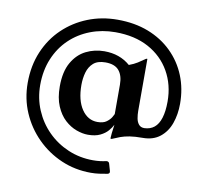

<svg xmlns="http://www.w3.org/2000/svg" viewBox="-87 -710 1092 1013"><g transform="rotate(10 458.5 -203.0)"><path d="M561 180Q565 194 551 197Q530 201 508 204Q486 207 463 207Q378 207 304 175Q230 143 173.5 86.5Q117 30 85 -44Q53 -118 53 -203Q53 -295 85 -370.5Q117 -446 173.5 -500Q230 -554 304 -583.5Q378 -613 463 -613Q555 -613 628.5 -584.5Q702 -556 755 -504Q808 -452 836 -383Q864 -314 864 -233Q864 -176 847 -128Q830 -80 793.5 -51Q757 -22 701 -22Q659 -22 631.5 -17.5Q604 -13 583.5 -5.5Q563 2 543 11Q543 12 538 12H536Q534 12 534 9Q534 4 536 -17.5Q538 -39 542 -64Q534 -48 519 -30.5Q504 -13 478 -0.5Q452 12 413 12Q384 12 351 0Q318 -12 289 -38.5Q260 -65 241.5 -108.5Q223 -152 223 -214Q223 -293 251.5 -342.5Q280 -392 325.5 -414.5Q371 -437 423 -437Q506 -437 562 -388Q589 -398 607 -409.5Q625 -421 636 -429Q647 -437 650 -437Q653 -437 653 -436V-158Q653 -138 656.5 -118.5Q660 -99 670.5 -86.5Q681 -74 700 -74Q732 -75 753.5 -92.5Q775 -110 786 -145.5Q797 -181 797 -233Q797 -323 756.5 -394Q716 -465 641.5 -505.5Q567 -546 463 -546Q392 -546 329.5 -522Q267 -498 220 -453Q173 -408 146.5 -344.5Q120 -281 120 -203Q120 -132 146.5 -69.5Q173 -7 220 40Q267 87 329.5 113.5Q392 140 463 140Q482 140 499.5 138Q517 136 534 132Q539 131 544 134Q549 137 550 142ZM534 -278Q534 -326 511.5 -353Q489 -380 439 -380Q397 -380 374.5 -360Q352 -340 343 -308.5Q334 -277 334 -241Q334 -159 366.5 -111Q399 -63 451 -63Q482 -63 499.5 -76Q517 -89 525 -103Q533 -117 534 -120Z"/></g></svg>

Font: Young Serif Light
Style: Regular
Weight: 300
Designer: Bastien Sozeau
Foundry: NBR — Bastien Sozeau
Version: Version 5.001